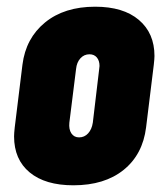

<svg xmlns="http://www.w3.org/2000/svg" viewBox="-20 -545 481 573"><path d="M22 -138Q22 -147 24 -165L47 -352Q57 -431 114.5 -478Q172 -525 264 -525Q348 -525 394.5 -485.5Q441 -446 441 -378Q441 -370 439 -352L416 -165Q406 -84 349 -38Q292 8 199 8Q115 8 68.5 -30.5Q22 -69 22 -138ZM257 -179 276 -339 277 -348Q277 -364 269 -373.5Q261 -383 247 -383Q231 -383 220 -371Q209 -359 207 -339L187 -179Q185 -159 193 -147Q201 -135 216 -135Q232 -135 243 -147Q254 -159 257 -179Z"/></svg>

Font: Barlow Condensed ExtraBold
Style: Italic
Weight: 800
Width: 3
Italic angle: -7°
Designer: Jeremy Tribby
Foundry: Tribby Type
Version: Version 1.408